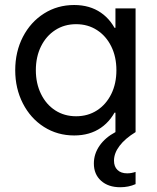

<svg xmlns="http://www.w3.org/2000/svg" viewBox="-20 -538 638 782"><path d="M282.2 13.7Q213.9 13.7 159.2 -21Q104.5 -55.7 73.2 -116.7Q42 -177.7 42 -252Q42 -327.1 73.2 -387.7Q104.5 -448.2 159.2 -482.9Q213.9 -517.6 282.2 -517.6Q345.7 -517.6 391.1 -486.3Q436.5 -455.1 460.4 -395.5Q484.4 -335.9 484.4 -252L434.6 -424.8H496.1V-79.1H434.6L484.4 -252Q484.4 -168 460.4 -108.4Q436.5 -48.8 391.1 -17.6Q345.7 13.7 282.2 13.7ZM454.1 -252Q454.1 -306.6 433.1 -349.1Q412.1 -391.6 375 -415.5Q337.9 -439.5 290 -439.5Q242.2 -439.5 205.1 -415.5Q168 -391.6 147 -349.1Q126 -306.6 126 -252Q126 -198.2 147 -155.3Q168 -112.3 205.1 -88.4Q242.2 -64.5 290 -64.5Q337.9 -64.5 375 -88.4Q412.1 -112.3 433.1 -154.8Q454.1 -197.3 454.1 -252ZM450.2 0V-101.6L471.7 -252L450.2 -385.7V-503.9H532.2V0ZM362.3 127.9Q362.3 88.9 385.3 55.7Q408.2 22.5 450.2 0H532.2Q489.3 26.4 466.8 56.2Q444.3 85.9 444.3 116.2Q444.3 140.6 458.5 154.3Q472.7 168 498 168Q506.8 168 515.1 166.5Q523.4 165 532.2 162.1V211.9Q503.9 224.6 469.7 224.6Q420.9 224.6 391.6 198.2Q362.3 171.9 362.3 127.9Z"/></svg>

Font: Wanted Sans Variable
Style: Regular
Weight: 400
Designer: Original Design by Kil Hyung-jin and Kang Hanbin, Wanted Lab, Inc; Hangeul from Source Han Sans by Jang Soo-young and Ka
Foundry: Wanted Lab, Inc.
Version: Version 1.003;Glyphs 3.2 (3227)